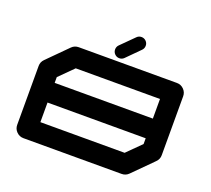

<svg xmlns="http://www.w3.org/2000/svg" viewBox="-149 -1111 1431 1303"><g transform="rotate(20 567.0 -459.5)"><path d="M212.4 -425.3H921.4V-566.9H313L212.4 -466.8ZM70.8 -496.1Q70.8 -525.4 91.8 -545.9L233.4 -688Q253.9 -708.5 283.2 -708.5H992.2Q1021.5 -708.5 1042.2 -687.7Q1063 -667 1063 -637.7V-212.4Q1063 -183.1 1042 -162.6L900.4 -20.5Q879.9 0 850.1 0H141.6Q112.3 0 91.6 -20.8Q70.8 -41.5 70.8 -70.8ZM921.4 -283.2H212.4V-141.6H820.8L921.4 -241.7ZM566.9 -732.4Q547.4 -732.4 533.7 -746.1Q520 -759.8 520 -779.3Q520 -798.8 533.7 -812.5L627.4 -905.8Q641.1 -919.4 660.2 -919.4Q679.7 -919.4 693.4 -905.8Q707 -892.1 707 -873Q707 -853.5 693.4 -839.8L600.1 -746.1Q586.4 -732.4 566.9 -732.4Z"/></g></svg>

Font: Robtronika
Style: Regular
Weight: 400
Designer: GGBot
Version: 1.00